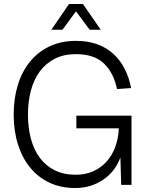

<svg xmlns="http://www.w3.org/2000/svg" viewBox="-20 -932 737 968"><path d="M359 16Q287 16 229.5 -11Q172 -38 132 -87Q92 -136 70.5 -204Q49 -272 49 -354Q49 -436 70 -504Q91 -572 131.5 -621.5Q172 -671 230.5 -698.5Q289 -726 363 -726Q423 -726 470 -709Q517 -692 551.5 -660.5Q586 -629 608.5 -585Q631 -541 641 -488L570 -483Q553 -565 504 -612Q455 -659 363 -659Q301 -659 255.5 -635.5Q210 -612 180 -571Q150 -530 135.5 -474.5Q121 -419 121 -354Q121 -288 136 -232Q151 -176 181 -136Q211 -96 256 -73.5Q301 -51 361 -51Q411 -51 450 -68.5Q489 -86 517 -117Q545 -148 561 -191Q577 -234 579 -285H365V-349H643V0H591L587 -138Q575 -105 553.5 -76.5Q532 -48 502.5 -27.5Q473 -7 437 4.5Q401 16 359 16ZM239 -782 328 -912H398L488 -782H432L363 -875L295 -782Z"/></svg>

Font: Geist Light
Style: Regular
Weight: 400
Designer: Basement.studio, Andrés Briganti, Mateo Zaragoza
Foundry: Basement.studio, Vercel, Andrés Briganti, Guido Ferreyra, Mateo Zaragoza
Version: Version 1.401